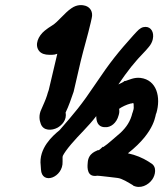

<svg xmlns="http://www.w3.org/2000/svg" viewBox="-20 -736 649 764"><path d="M135 -534C144 -522 160 -518 175 -518H188C194 -518 200 -519 208 -522L174 -378C171 -371 169 -362 167 -356C161 -337 153 -321 145 -302C133 -278 137 -257 142 -244C152 -214 187 -216 209 -228C225 -237 247 -258 241 -288C254 -315 264 -345 273 -371L301 -492C313 -542 329 -594 341 -646L345 -664C351 -689 339 -707 320 -713C310 -716 288 -720 264 -703C237 -685 210 -648 188 -635C176 -628 167 -621 158 -614C132 -593 117 -558 135 -534ZM142 -77 143 -62C146 2 232 -30 229 -93V-111C228 -113 231 -114 230 -116C235 -126 246 -142 263 -162C293 -198 332 -233 363 -274C363 -252 370 -232 394 -230H398C420 -228 444 -246 452 -277C454 -284 456 -290 454 -303C465 -311 484 -320 500 -324H502C512 -327 512 -328 512 -312C513 -306 511 -297 508 -289L507 -287C499 -253 483 -230 460 -208C437 -189 410 -163 391 -151L389 -152C385 -148 374 -138 372 -138L370 -139C366 -135 331 -129 329 -88C329 -84 321 -36 357 -36H360C363 -37 370 -37 378 -36C403 -33 425 -31 447 -28C466 -26 490 -10 509 1V2C538 17 570 1 586 -22C598 -39 606 -73 580 -87L571 -93C547 -108 521 -119 489 -126C604 -216 597 -285 602 -285C621 -349 604 -418 539 -426C514 -429 493 -418 480 -414H476C470 -408 460 -405 451 -400C488 -454 514 -488 559 -534L560 -535L572 -549C580 -558 586 -570 588 -580C594 -608 581 -629 559 -629C546 -629 536 -623 524 -610L511 -596C451 -529 419 -490 360 -402C303 -317 277 -287 217 -218C190 -196 133 -146 142 -77Z"/></svg>

Font: Stray Cat
Style: ExBlkCnObl
Weight: 1000
Version: Version 1.0